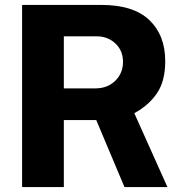

<svg xmlns="http://www.w3.org/2000/svg" viewBox="-20 -762 731 782"><path d="M487 0 372 -273H240V0H70V-742H392Q524 -742 588.5 -680Q653 -618 653 -513Q653 -432 619.5 -382.5Q586 -333 527 -301L662 0ZM374 -614H240V-402H368Q418 -402 449.5 -433Q481 -464 481 -510Q481 -556 450 -585Q419 -614 374 -614Z"/></svg>

Font: Morrison
Style: Bold
Weight: 700
Designer: Pablo Impallari, Rodrigo Fuenzalida (Modified by Dan O. Williams)
Version: Version 0.03;June 6, 2019;FontCreator 11.5.0.2425 64-bit; tt